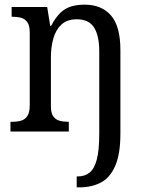

<svg xmlns="http://www.w3.org/2000/svg" viewBox="-20 -566 629 826"><path d="M310 240V193H315Q345 193 365.5 176.5Q386 160 396.5 120Q407 80 407 9V-346Q407 -411 385 -447Q363 -483 310 -483Q269 -483 244.5 -460.5Q220 -438 209.5 -400.5Q199 -363 199 -320V-109Q199 -79 209.5 -65Q220 -51 236.5 -46.5Q253 -42 274 -42H276V0H25V-42H33Q54 -42 71 -47Q88 -52 98 -67.5Q108 -83 108 -114V-426Q108 -456 97.5 -470.5Q87 -485 70.5 -489.5Q54 -494 33 -494H30V-536H183L196 -455H200Q219 -491 240 -511Q261 -531 287 -538.5Q313 -546 344 -546Q417 -546 457.5 -499.5Q498 -453 498 -350V8Q498 97 475.5 148Q453 199 413.5 219.5Q374 240 323 240Z"/></svg>

Font: Noto Serif Thai SemiCondensed
Style: Regular
Weight: 400
Width: 4
Designer: Monotype Design Team
Foundry: Monotype Imaging Inc.
Version: Version 2.002